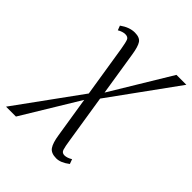

<svg xmlns="http://www.w3.org/2000/svg" viewBox="-280 -667 1042 1042"><g transform="rotate(45 241.0 -146.5)"><path d="M-63 240 204 -128 157 -424Q150 -466 144 -481Q138 -496 117 -496Q97 -496 73 -482L63 -508Q106 -539 147 -539Q185 -539 199 -518Q213 -497 221 -445L261 -192L469 -536H545L267 -152L310 120Q317 168 323 185.5Q329 203 348 203Q358 203 369.5 199Q381 195 392 188L402 215Q362 246 328 246Q288 246 272 223Q256 200 248 147L211 -86L13 240Z"/></g></svg>

Font: Noto Serif SemiCondensed Light
Style: Italic
Weight: 300
Width: 4
Italic angle: -12°
Designer: Monotype Design Team
Foundry: Monotype Imaging Inc.
Version: Version 2.013; ttfautohint (v1.8.4.7-5d5b)